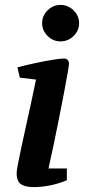

<svg xmlns="http://www.w3.org/2000/svg" viewBox="-20 -754 349 784"><path d="M118 10Q84 10 66 -1.5Q48 -13 48 -48Q48 -57 53.5 -85.5Q59 -114 68 -156Q77 -198 87.5 -245.5Q98 -293 108.5 -341Q119 -389 127 -429L61 -437L51 -479Q89 -489 127 -497Q165 -505 196 -510Q227 -515 241 -515Q251 -515 256.5 -509Q262 -503 262 -493Q262 -489 256.5 -457.5Q251 -426 242 -378.5Q233 -331 222 -275.5Q211 -220 199.5 -165Q188 -110 178 -66H253V-18Q217 -3 182 3.5Q147 10 118 10ZM227 -585Q197 -585 174.5 -607Q152 -629 152 -659.5Q152 -690 174.5 -712Q197 -734 227 -734Q257 -734 280 -712.1Q303 -690.2 303 -659Q303 -629 280.5 -607Q258 -585 227 -585Z"/></svg>

Font: Manuale
Style: Italic
Weight: 400
Italic angle: -11°
Designer: Eduardo Tunni / Pablo Cosgaya
Foundry: Eduardo Tunni / Pablo Cosgaya
Version: Version 1.002